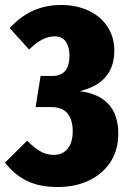

<svg xmlns="http://www.w3.org/2000/svg" viewBox="-29 -733 505 771"><path d="M-9 -80 80 -168Q110 -138 134.5 -124.5Q159 -111 187 -111Q222 -111 242.5 -135.5Q263 -160 263 -206Q263 -252 242 -277.5Q221 -303 178 -303H114L134 -428H181Q216 -428 233 -449Q250 -470 250 -509Q250 -544 235.5 -565.5Q221 -587 190 -587Q141 -587 88 -534L10 -620Q94 -713 215 -713Q279 -713 328 -689.5Q377 -666 403.5 -624.5Q430 -583 430 -530Q430 -400 291 -367Q446 -347 446 -196Q446 -131 415 -83Q384 -35 329 -8.5Q274 18 202 18Q130 18 79.5 -6.5Q29 -31 -9 -80Z"/></svg>

Font: Fira Sans Extra Condensed ExtraBold
Style: Regular
Weight: 800
Width: 1
Designer: Carrois Corporate & Edenspiekermann AG
Foundry: Carrois Corporate GbR & Edenspiekermann AG
Version: Version 4.203